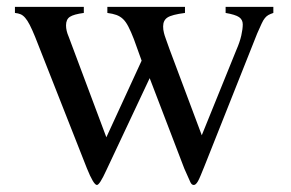

<svg xmlns="http://www.w3.org/2000/svg" viewBox="-20 -522 845 558"><path d="M774.4 -502V-484.4Q765.6 -481.4 760.3 -478.5Q754.9 -475.6 750 -469.7Q745.1 -463.9 740.2 -453.1Q735.4 -442.4 727.5 -424.8L574.2 -39.1Q567.4 -22.5 563 -11.7Q558.6 -1 555.2 4.9Q551.8 10.7 548.8 13.2Q545.9 15.6 543 15.6Q537.1 15.6 533.2 7.3Q529.3 -1 515.6 -32.2L415 -294.9L289.1 -27.3Q269.5 15.6 261.7 15.6Q252 15.6 232.4 -33.2L82 -415Q73.2 -436.5 66.4 -449.7Q59.6 -462.9 53.2 -470.2Q46.9 -477.5 40 -480.5Q33.2 -483.4 23.4 -484.4V-502H223.6V-484.4Q194.3 -480.5 183.1 -473.1Q171.9 -465.8 171.9 -448.2Q171.9 -432.6 179.7 -415L289.1 -123L391.6 -345.7L369.1 -408.2Q360.4 -430.7 353 -444.8Q345.7 -459 337.4 -466.8Q329.1 -474.6 318.4 -478.5Q307.6 -482.4 292 -484.4V-502H517.6V-484.4Q479.5 -479.5 466.8 -471.2Q454.1 -462.9 454.1 -445.3Q454.1 -439.5 454.6 -436Q455.1 -432.6 456.5 -426.3Q458 -419.9 461.9 -409.2Q465.8 -398.4 472.7 -378.9L566.4 -128.9L667 -377Q676.8 -399.4 681.2 -418.5Q685.5 -437.5 685.5 -451.2Q685.5 -464.8 674.8 -472.2Q664.1 -479.5 635.7 -484.4V-502Z"/></svg>

Font: BabelStone Tibetan
Style: Regular
Weight: 400
Designer: Christopher J. Fynn
Foundry: BabelStone
Version: Version 10.011 October 1, 2023